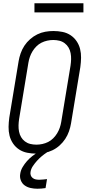

<svg xmlns="http://www.w3.org/2000/svg" viewBox="-20 -933 540 1176"><path d="M202 8Q174 8 146.5 2.5Q119 -3 97 -17.5Q75 -32 60 -54Q45 -76 38.5 -102Q32 -128 32.5 -156Q33 -184 37 -213L94 -558Q98 -582 106.5 -606.5Q115 -631 129.5 -653Q144 -675 164.5 -693Q185 -711 208.5 -722.5Q232 -734 257 -738.5Q282 -743 307 -743Q336 -743 363 -737.5Q390 -732 412 -717.5Q434 -703 449 -681Q464 -659 470.5 -633Q477 -607 476.5 -579Q476 -551 472 -522L415 -177Q411 -153 402.5 -128.5Q394 -104 379.5 -82Q365 -60 345 -42Q325 -24 301 -12.5Q277 -1 252 3.5Q227 8 202 8ZM203 -47Q221 -47 239.5 -51Q258 -55 275 -63.5Q292 -72 306 -86Q320 -100 330 -116.5Q340 -133 346 -150.5Q352 -168 355 -186L412 -531Q415 -551 415.5 -570Q416 -589 412.5 -607.5Q409 -626 400 -641.5Q391 -657 376.5 -668Q362 -679 344 -683.5Q326 -688 306 -688Q288 -688 269.5 -684Q251 -680 234 -671.5Q217 -663 203 -649Q189 -635 179 -618.5Q169 -602 163 -584.5Q157 -567 154 -549L97 -204Q94 -184 93.5 -165Q93 -146 96.5 -127.5Q100 -109 109 -93.5Q118 -78 132.5 -67Q147 -56 165 -51.5Q183 -47 203 -47ZM209 223Q188 223 167.5 218.5Q147 214 131 202.5Q115 191 107.5 171.5Q100 152 104 131Q107 110 118.5 90.5Q130 71 145 54Q160 37 178 23Q196 9 216 -2L226 -8H269L268 0Q251 11 235.5 24Q220 37 206.5 52Q193 67 181.5 84Q170 101 167 120Q165 131 168.5 141Q172 151 180.5 157.5Q189 164 199.5 166Q210 168 221 168Q233 168 244.5 166.5Q256 165 268 164L259 219Q246 221 233.5 222Q221 223 209 223ZM191 -857V-913H491V-857Z"/></svg>

Font: Iosevka SS04 Light Oblique
Style: Regular
Weight: 300
Italic angle: -9°
Monospace: yes
Designer: Belleve Invis
Foundry: Belleve Invis
Version: Version 19.0.0; ttfautohint (v1.8.4)